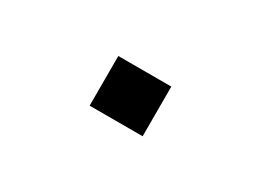

<svg xmlns="http://www.w3.org/2000/svg" viewBox="-22 -340 710 523"><g transform="rotate(30 333.5 -78.0)"><path d="M250 -156.2H416.7V0H250Z"/></g></svg>

Font: TypoPRO Monoid
Style: Regular
Weight: 400
Width: 4
Monospace: yes
Designer: Andreas Larsen (@larsenwork)
Version: Version 0.61